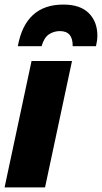

<svg xmlns="http://www.w3.org/2000/svg" viewBox="-22 -820 446 840"><path d="M160 -618Q171 -656 192.5 -670Q214 -684 240 -684Q297 -684 296 -618H398Q404 -644 404 -664Q404 -725 366.5 -762.5Q329 -800 255 -800Q89 -800 56 -618ZM175 0 293 -553H116L-2 0Z"/></svg>

Font: Noto Sans Display SemiCondensed Black
Style: Italic
Weight: 900
Width: 4
Designer: Monotype Design team
Foundry: Monotype Imaging Inc.
Version: 1.000